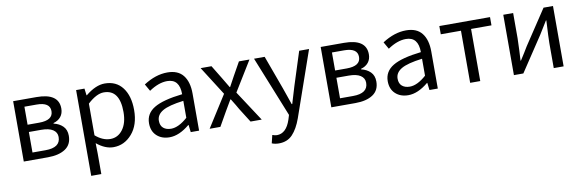

<svg xmlns="http://www.w3.org/2000/svg" viewBox="-54 -1012 5147 1701"><g transform="rotate(-10 2520.0 -161.5)"><path d="M91.8 0V-543H300.8Q501 -543 501 -405.3Q501 -361.3 477.1 -331.5Q453.1 -301.8 410.2 -290V-285.2Q460.9 -273.4 492.7 -241.7Q524.4 -210 524.4 -156.2Q524.4 -77.1 466.3 -38.6Q408.2 0 308.6 0ZM181.6 -315.4H285.2Q411.1 -315.4 411.1 -397.5Q411.1 -477.5 291 -477.5H181.6ZM181.6 -65.4H298.8Q433.6 -65.4 433.6 -161.1Q433.6 -203.1 397.5 -226.6Q361.3 -250 293 -250H181.6Z M658.2 228.5V-543H733.4L741.2 -481.4H744.1Q835.9 -556.6 917 -556.6Q1020.5 -556.6 1077.1 -481.9Q1133.8 -407.2 1133.8 -280.3Q1133.8 -146.5 1064.9 -66.9Q996.1 12.7 897.5 12.7Q823.2 12.7 747.1 -49.8L749 44.9V228.5ZM1038.1 -279.3Q1038.1 -480.5 895.5 -480.5Q830.1 -480.5 749 -405.3V-120.1Q814.5 -63.5 882.8 -63.5Q951.2 -63.5 994.6 -121.6Q1038.1 -179.7 1038.1 -279.3Z M1402.3 12.7Q1332 12.7 1287.6 -28.3Q1243.2 -69.3 1243.2 -140.6Q1243.2 -228.5 1322.8 -276.4Q1402.3 -324.2 1577.1 -343.8Q1577.1 -481.4 1465.8 -481.4Q1388.7 -481.4 1302.7 -422.9L1266.6 -486.3Q1375 -556.6 1480.5 -556.6Q1576.2 -556.6 1622.6 -497.6Q1668.9 -438.5 1668.9 -334V0H1593.8L1585.9 -65.4H1583Q1489.3 12.7 1402.3 12.7ZM1428.7 -59.6Q1496.1 -59.6 1577.1 -131.8V-284.2Q1444.3 -267.6 1388.7 -234.9Q1333 -202.1 1333 -147.5Q1333 -103.5 1359.4 -81.5Q1385.7 -59.6 1428.7 -59.6Z M1763.7 0 1943.4 -283.2 1778.3 -543H1876L1949.2 -422.9Q1959 -406.2 1977.5 -375.5Q1996.1 -344.7 2002.9 -333H2006.8Q2048.8 -409.2 2055.7 -422.9L2123 -543H2217.8L2052.7 -274.4L2232.4 0H2131.8L2051.8 -127Q2036.1 -156.2 1994.1 -223.6H1989.3Q1944.3 -148.4 1932.6 -127L1860.4 0Z M2346.7 234.4Q2311.5 234.4 2283.2 222.7L2300.8 150.4Q2325.2 159.2 2341.8 159.2Q2425.8 159.2 2464.8 42L2477.5 1L2258.8 -543H2354.5L2464.8 -241.2Q2473.6 -215.8 2492.2 -162.6Q2510.7 -109.4 2517.6 -88.9H2522.5Q2558.6 -209 2568.4 -241.2L2665 -543H2753.9L2548.8 44.9Q2516.6 134.8 2469.7 184.6Q2422.9 234.4 2346.7 234.4Z M2858.4 0V-543H3067.4Q3267.6 -543 3267.6 -405.3Q3267.6 -361.3 3243.7 -331.5Q3219.7 -301.8 3176.8 -290V-285.2Q3227.5 -273.4 3259.3 -241.7Q3291 -210 3291 -156.2Q3291 -77.1 3232.9 -38.6Q3174.8 0 3075.2 0ZM2948.2 -315.4H3051.8Q3177.7 -315.4 3177.7 -397.5Q3177.7 -477.5 3057.6 -477.5H2948.2ZM2948.2 -65.4H3065.4Q3200.2 -65.4 3200.2 -161.1Q3200.2 -203.1 3164.1 -226.6Q3127.9 -250 3059.6 -250H2948.2Z M3549.8 12.7Q3479.5 12.7 3435.1 -28.3Q3390.6 -69.3 3390.6 -140.6Q3390.6 -228.5 3470.2 -276.4Q3549.8 -324.2 3724.6 -343.8Q3724.6 -481.4 3613.3 -481.4Q3536.1 -481.4 3450.2 -422.9L3414.1 -486.3Q3522.5 -556.6 3627.9 -556.6Q3723.6 -556.6 3770 -497.6Q3816.4 -438.5 3816.4 -334V0H3741.2L3733.4 -65.4H3730.5Q3636.7 12.7 3549.8 12.7ZM3576.2 -59.6Q3643.6 -59.6 3724.6 -131.8V-284.2Q3591.8 -267.6 3536.1 -234.9Q3480.5 -202.1 3480.5 -147.5Q3480.5 -103.5 3506.8 -81.5Q3533.2 -59.6 3576.2 -59.6Z M4107.4 0V-468.8H3925.8V-543H4381.8V-468.8H4198.2V0Z M4501 0V-543H4589.8V-316.4Q4589.8 -283.2 4585.9 -205.6Q4582 -127.9 4581.1 -116.2H4585Q4627.9 -182.6 4657.2 -232.4L4863.3 -543H4948.2V0H4859.4V-226.6Q4859.4 -267.6 4868.2 -427.7H4864.3Q4812.5 -344.7 4792 -310.5L4585.9 0Z"/></g></svg>

Font: Gen Shin Gothic Regular
Style: Regular
Weight: 400
Designer: [Source Han Sans]
Ryoko NISHIZUKA  (kana & ideographs); Paul D. Hunt (Latin, Greek & Cyrillic); Wenlong ZHANG  (bopomofo
Version: Version 1.002.20150607